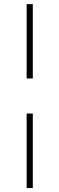

<svg xmlns="http://www.w3.org/2000/svg" viewBox="-20 -827 293 946"><path d="M141.6 -267.6V99.6H111.3V-267.6ZM141.6 -440.4H111.3V-806.6H141.6Z"/></svg>

Font: Pretendard Thin
Style: Regular
Weight: 100
Designer: Base glyphs from Inter by Rasmus Andersson; Hangeul glyphs from Noto Sans CJK(Source Han Sans) by Jang Soo-young and Kan
Foundry: Kil Hyung-jin
Version: Version 1.309